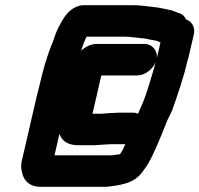

<svg xmlns="http://www.w3.org/2000/svg" viewBox="-20 -683 772 743"><path d="M538 -513H355C334 -513 313 -504 294 -487C300 -504 307 -527 315 -541H465C479 -541 499 -538 511 -537L531 -535C543 -534 548 -533 559 -530L582 -526C584 -525 586 -525 587 -525L601 -519L587 -458C590 -487 570 -513 538 -513ZM230 -618C221 -605 215 -594 210 -583L209 -582C199 -565 192 -543 184 -520C161 -465 146 -411 131 -345C125 -323 120 -303 116 -284L65 -63C62 -51 61 -39 63 -27C68 11 89 40 139 40H385C393 40 401 39 408 38C462 31 503 22 532 -19L545 -37C569 -71 602 -153 621 -201C629 -224 638 -236 647 -258C667 -315 691 -384 705 -446C709 -457 711 -467 713 -477L730 -549C737 -578 721 -601 700 -608C693 -622 684 -630 667 -634L658 -638C651 -641 642 -644 630 -646C610 -650 594 -654 573 -656C550 -658 522 -663 497 -663H306C277 -663 252 -648 230 -618ZM284 -121H332C342 -121 351 -121 359 -122C364 -122 368 -122 372 -123C382 -123 400 -125 410 -125H465C459 -111 453 -98 444 -86C434 -86 422 -82 412 -82H191L210 -165C220 -137 242 -121 284 -121ZM399 -245C392 -244 383 -244 375 -243H338L372 -391H510C541 -391 571 -415 582 -442C575 -412 563 -377 554 -346C543 -308 528 -273 514 -243C508 -246 502 -247 495 -247H441C428 -247 411 -245 399 -245Z"/></svg>

Font: Electronic
Style: TiIt
Weight: 900
Version: Version 1.011